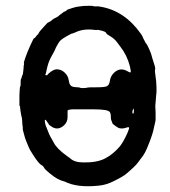

<svg xmlns="http://www.w3.org/2000/svg" viewBox="-20 -607 587 662"><path d="M191 -559 200 -566Q200 -566 205 -568Q210 -570 209.5 -571.5Q209 -573 225 -578Q241 -583 245 -583.5Q249 -584 256 -585Q263 -586 268 -586.5Q273 -587 287 -587Q301 -587 301.5 -586Q302 -585 310 -585H314Q314 -586 315 -585.5Q316 -585 326 -584Q410 -570 466 -490Q471 -483 472.5 -478.5Q474 -474 476.5 -470Q479 -466 481 -461.5Q483 -457 484.5 -456.5Q486 -456 493 -440.5Q500 -425 501.5 -419.5Q503 -414 505 -407Q517 -372 515 -368Q513 -364 516 -346Q519 -328 519.5 -307.5Q520 -287 519 -282.5Q518 -278 518 -272.5Q518 -267 516.5 -254Q515 -241 515.5 -239.5Q516 -238 516.5 -219Q517 -200 516.5 -194Q516 -188 515.5 -187.5Q515 -187 511.5 -170Q508 -153 504.5 -142.5Q501 -132 499.5 -128Q498 -124 497 -121Q496 -118 488 -98.5Q480 -79 470.5 -66.5Q461 -54 455.5 -46.5Q450 -39 440.5 -30Q431 -21 424 -15Q417 -9 410 -3.5Q403 2 374.5 16.5Q346 31 321 33Q246 41 203 19Q198 17 190 15Q170 8 138 -21Q135 -24 133 -27Q129 -35 122 -38.5Q115 -42 99 -65.5Q83 -89 78 -102Q73 -115 70 -121.5Q67 -128 63.5 -141.5Q60 -155 59.5 -156.5Q59 -158 58.5 -161.5Q58 -165 58.5 -165.5Q59 -166 58 -171.5Q57 -177 56.5 -189Q56 -201 55 -202.5Q54 -204 52.5 -214Q51 -224 50.5 -225.5Q50 -227 49.5 -234.5Q49 -242 48.5 -241.5Q48 -241 47.5 -241.5Q47 -242 47 -245Q46 -279 49 -309Q49 -307 49 -306L51 -313Q51 -334 52.5 -335Q54 -336 55 -341.5Q56 -347 57 -347Q59 -349 60 -360Q61 -371 61.5 -374.5Q62 -378 61.5 -378.5Q61 -379 62 -381Q64 -388 62.5 -389Q61 -390 67.5 -408.5Q74 -427 85 -451.5Q96 -476 98 -475.5Q100 -475 104 -481Q108 -487 109 -487Q110 -487 112.5 -491Q115 -495 115.5 -496.5Q116 -498 130.5 -514Q145 -530 146 -530Q148 -529 155 -534.5Q162 -540 162.5 -540.5Q163 -541 164.5 -542Q166 -543 172.5 -546Q179 -549 181.5 -551.5Q184 -554 186 -555.5Q188 -557 189.5 -558Q191 -559 191 -559ZM306 -504Q267 -509 239 -495L228 -491Q229 -493 211.5 -483Q194 -473 189 -468Q184 -463 181 -457.5Q178 -452 175 -447Q172 -442 170.5 -437.5Q169 -433 158.5 -414.5Q148 -396 143.5 -377.5Q139 -359 138.5 -356Q138 -353 138 -352.5Q138 -352 137 -352Q135 -349 137.5 -348Q140 -347 143 -348L147 -353Q164 -368 175 -368Q197 -368 211 -347Q216 -339 217.5 -328Q219 -317 224 -312Q229 -307 241 -306.5Q253 -306 253.5 -305.5Q254 -305 257.5 -304Q261 -303 271 -303.5Q281 -304 281 -305Q281 -306 312 -306Q343 -306 349 -310Q357 -314 359 -329Q361 -344 373 -356Q395 -377 422 -360Q429 -356 430.5 -358Q432 -360 428 -378Q418 -417 395 -446Q392 -450 383.5 -461.5Q375 -473 361 -481.5Q347 -490 347 -491Q347 -499 318 -504Q313 -504 313.5 -503.5Q314 -503 306 -504ZM438 -215Q442 -215 441.5 -225.5Q441 -236 438.5 -230Q436 -224 436.5 -219.5Q437 -215 438 -215ZM359 -220Q354 -230 304 -230Q254 -230 241 -230Q219 -231 213 -226Q213 -214 213 -204Q213 -187 202 -176Q178 -153 153 -174Q148 -177 148.5 -177.5Q149 -178 146 -182Q143 -186 140.5 -190Q138 -194 136.5 -194Q135 -194 134.5 -192Q134 -190 135.5 -182.5Q137 -175 138 -173.5Q139 -172 144.5 -157Q150 -142 154.5 -134.5Q159 -127 165 -116Q175 -95 211 -69Q218 -64 221 -62Q236 -47 267 -47Q314 -46 342 -60.5Q370 -75 393 -102Q394 -104 397 -107.5Q400 -111 407 -123.5Q414 -136 420 -150Q426 -164 425 -167Q424 -170 416 -167Q408 -164 400 -164Q392 -164 387.5 -166.5Q383 -169 379 -172Q368 -180 368 -181Q368 -182 366 -187Q364 -192 363.5 -193Q363 -194 362.5 -197.5Q362 -201 362 -208Q362 -215 359 -220Z"/></svg>

Font: TT2020 Style E
Style: Regular
Weight: 400
Version: Version 00.2